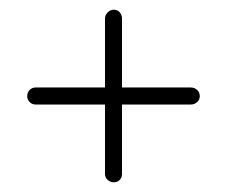

<svg xmlns="http://www.w3.org/2000/svg" viewBox="-20 -438 467 395"><path d="M214 -63Q207 -63 201.5 -68Q196 -73 196 -80V-223H53Q46 -223 41 -228Q36 -233 36 -240Q36 -248 41 -253Q46 -258 53 -258H196V-400Q196 -407 201.5 -412.5Q207 -418 214 -418Q222 -418 226.5 -412.5Q231 -407 231 -400V-258H373Q380 -258 385.5 -253Q391 -248 391 -240Q391 -233 385.5 -228Q380 -223 373 -223H231V-80Q231 -73 226.5 -68Q222 -63 214 -63Z"/></svg>

Font: Dosis ExtraLight ExtraLight
Style: Regular
Weight: 250
Version: Version 3.001; ttfautohint (v1.8.2)